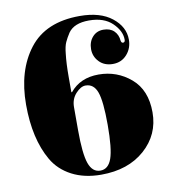

<svg xmlns="http://www.w3.org/2000/svg" viewBox="-79 -750 748 829"><g transform="rotate(-10 295.5 -335.5)"><path d="M233 -298V-197Q233 -93 248 -50.5Q263 -8 298 -8Q333 -8 348 -50.5Q363 -93 363 -197Q363 -301 348.5 -341Q334 -381 298 -381Q277 -381 255 -357Q233 -333 233 -298ZM499 -547Q499 -585 463 -620Q427 -655 361 -655Q296 -655 270 -618Q257 -598 249 -580.5Q241 -563 238 -531Q233 -490 233 -430V-363H236Q281 -418 361.5 -418Q442 -418 502.5 -366.5Q563 -315 563 -217Q563 -119 490 -54.5Q417 10 299 10Q225 10 170.5 -18.5Q116 -47 87 -97Q31 -194 31 -343.5Q31 -493 103.5 -587Q176 -681 325 -681Q415 -681 466 -640.5Q517 -600 517 -544Q517 -506 493 -479Q469 -452 431.5 -452Q394 -452 371.5 -475.5Q349 -499 349 -531Q349 -563 367.5 -584Q386 -605 415.5 -605Q445 -605 462 -588.5Q479 -572 481 -545Q483 -535 490 -535Q499 -535 499 -547Z"/></g></svg>

Font: Elsie Swash Caps Black
Style: Regular
Weight: 900
Designer: Alejandro Inler
Foundry: Alejandro Inler
Version: 1.003